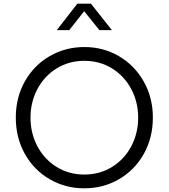

<svg xmlns="http://www.w3.org/2000/svg" viewBox="-20 -1013 918 1045"><path d="M66 -373Q66 -483 115.5 -570.5Q165 -658 250.5 -707.5Q336 -757 439 -757Q542 -757 627 -707.5Q712 -658 762 -570Q812 -482 812 -373Q812 -263 762.5 -175Q713 -87 627.5 -37.5Q542 12 439 12Q336 12 250.5 -37.5Q165 -87 115.5 -175Q66 -263 66 -373ZM439 -63Q523 -63 590 -104.5Q657 -146 694.5 -217Q732 -288 732 -373Q732 -457 694.5 -528Q657 -599 590 -640.5Q523 -682 439 -682Q355 -682 288 -640.5Q221 -599 183.5 -528Q146 -457 146 -373Q146 -288 183.5 -217Q221 -146 288 -104.5Q355 -63 439 -63ZM401 -993H475L589 -849H521L438 -952L357 -849H289Z"/></svg>

Font: Evergrow Sans 
Style: Regular
Weight: 400
Foundry: 10Web
Version: Version 1.000